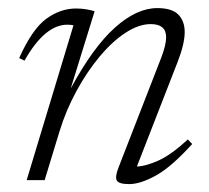

<svg xmlns="http://www.w3.org/2000/svg" viewBox="-20 -456 530 486"><path d="M42 -302.5 28.5 -309Q61.5 -382.5 97.2 -408.5Q133 -434.5 172.5 -434.5Q185.5 -434.5 198 -432.5Q210.5 -430.5 219.5 -427.5L159 -232Q215.5 -336.5 270.8 -386Q326 -435.5 378 -435.5Q415.5 -435.5 431.5 -419Q447.5 -402.5 447.5 -375Q447.5 -345 429.5 -299L326.5 -34.5Q350 -35.5 381.5 -49.8Q413 -64 455.5 -103L466.5 -91.5Q414 -33.5 374.8 -11.8Q335.5 10 307 10Q281 10 275.8 1Q270.5 -8 280 -32L388.5 -311Q400.5 -342.5 400.5 -362Q400.5 -395 361.5 -395Q331.5 -395 298 -373.2Q264.5 -351.5 232.5 -313.2Q200.5 -275 173.8 -226Q147 -177 130.5 -123L93 0H47.5L166 -392Q163.5 -392.5 160 -393Q156.5 -393.5 150.5 -393.5Q93.5 -393.5 42 -302.5Z"/></svg>

Font: Newsreader Text Light
Style: Italic
Weight: 300
Italic angle: -17°
Designer: Hugues Gentile
Foundry: Production Type
Version: Version 1.001